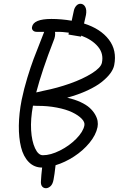

<svg xmlns="http://www.w3.org/2000/svg" viewBox="-20 -827 626 1012"><path d="M202.1 56.2Q160.2 56.2 131.6 27.1Q103 -2 90.8 -51.5Q78.6 -101.1 79.3 -165Q80.1 -229 94.2 -300.8Q106.4 -359.4 124 -417Q141.6 -474.6 157.2 -516.4Q172.9 -558.1 212.9 -659.2H172.9Q160.6 -659.2 153.6 -666.7Q146.5 -674.3 148.9 -685.1Q156.7 -727.1 251 -727.1Q303.7 -727.1 357.9 -717.8Q368.7 -768.1 369.1 -770Q372.1 -785.2 381.6 -796.1Q391.1 -807.1 403.8 -807.1Q419.9 -807.1 429 -791.3Q438 -775.4 433.1 -748Q429.2 -727.5 422.9 -703.1Q510.3 -675.3 553.7 -618.4Q597.2 -561.5 582 -483.9Q578.1 -463.4 562.3 -441.4Q546.4 -419.4 517.8 -396.2Q489.3 -373 441.9 -350.8Q394.5 -328.6 334 -312Q373.5 -303.2 404.1 -289.1Q434.6 -274.9 452.4 -258.8Q470.2 -242.7 481 -224.1Q491.7 -205.6 494.4 -189.2Q497.1 -172.9 494.1 -157.2Q485.8 -115.7 451.7 -74.2Q417.5 -32.7 370.1 -2Q322.8 28.8 272.9 43.9Q267.1 96.2 262.2 120.1Q257.8 144 246.1 154.5Q234.4 165 222.2 165Q209.5 165 201.9 155.5Q194.3 146 195.8 127.9Q197.3 96.2 202.1 56.2ZM407.2 -633.8 340.8 -645Q341.3 -646.5 341.8 -649.9Q342.3 -653.3 342.8 -654.8Q306.6 -659.2 293 -659.2H270Q273.4 -637.2 262.2 -611.8Q201.7 -457 170.9 -339.8Q180.7 -341.3 211.9 -349.1Q281.2 -362.8 348.9 -386.7Q416.5 -410.6 464.1 -440.4Q511.7 -470.2 517.1 -496.1Q527.3 -544.4 496.3 -581.3Q465.3 -618.2 408.2 -639.2ZM175.8 -269Q159.7 -269 153.8 -270Q140.6 -198.7 144 -140.9Q147.5 -83 164.6 -45.9Q181.6 -8.8 206.1 -8.8Q246.6 -8.8 296.1 -33.7Q345.7 -58.6 382.1 -95.7Q418.5 -132.8 424.8 -166Q428.2 -183.1 410.4 -201.4Q392.6 -219.7 360.6 -235.1Q328.6 -250.5 279.3 -260Q230 -269.5 175.8 -269Z"/></svg>

Font: Shantell Sans Irregular Bouncy
Style: Italic
Weight: 300
Italic angle: -11.31°
Designer: Stephen Nixon, Anya Danilova, Shantell Martin
Foundry: Arrow Type
Version: Version 1.006;[9816181b4]